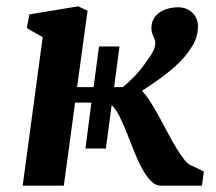

<svg xmlns="http://www.w3.org/2000/svg" viewBox="-20 -588 684 608"><path d="M115.2 -470.2 64.9 -499 73.2 -542.5 227.5 -567.9 257.3 -554.2 224.1 -312H276.4L293.5 -440.9H358.4L341.3 -312H368.7Q392.6 -331.5 410.9 -351.6Q429.2 -371.6 446.8 -397.5Q457 -410.6 464.1 -424.3Q471.2 -438 471.7 -451.2Q471.7 -457.5 470 -462.4Q468.3 -467.3 465.8 -472.4Q463.4 -477.5 461.4 -483.9Q459.5 -490.2 459.5 -500Q459.5 -516.1 466.6 -528.3Q473.6 -540.5 485.4 -548.6Q497.1 -556.6 512.5 -560.8Q527.8 -564.9 543.9 -564.9Q556.6 -564.9 568.1 -560.8Q579.6 -556.6 588.1 -548.8Q596.7 -541 601.8 -529.8Q606.9 -518.6 606.9 -504.4Q606.9 -472.7 589.8 -443.6Q572.8 -414.6 546.4 -388.9Q520 -363.3 488.8 -340.8Q457.5 -318.4 429.7 -300.3Q441.9 -288.1 455.6 -266.6Q469.2 -245.1 483.2 -219.7Q497.1 -194.3 511.2 -167.5Q525.4 -140.6 539.1 -118.2Q552.7 -95.7 565.4 -80.3Q578.1 -64.9 589.4 -62.5L625.5 -44.9L619.6 0H490.2Q472.2 0 457 -15.9Q441.9 -31.7 428.7 -56.4Q415.5 -81.1 403.8 -110.8Q392.1 -140.6 380.9 -168.9Q369.6 -197.3 357.9 -220.5Q346.2 -243.7 333.5 -254.9L315.4 -117.7H250.5L269.5 -263.2H217.8L182.1 0H51.8Z"/></svg>

Font: Merriweather Bold
Style: Italic
Weight: 700
Italic angle: -7°
Designer: Eben Sorkin ( eben@eyebytes.com )
Foundry: Eben Sorkin ( eben@eyebytes.com )
Version: Version 1.5; ttfautohint (v0.97) -l 13 -r 13 -G 200 -x 24 -f